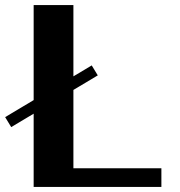

<svg xmlns="http://www.w3.org/2000/svg" viewBox="-63 -737 708 757"><path d="M69.7 0V-716.9H226.4V-10.4L96.8 -73.5H573.3V0ZM-18.8 -235.9 -42.7 -275.2 298.6 -479.1 322.5 -439.8Z"/></svg>

Font: Russolo 10pt ExtraLight
Style: Regular
Weight: 200
Designer: Micah Stupak-Hahn
Version: Version 1.000